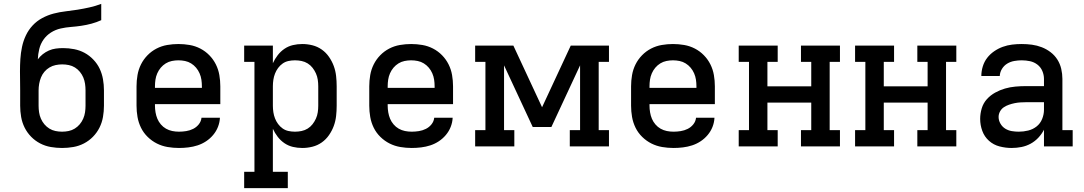

<svg xmlns="http://www.w3.org/2000/svg" viewBox="-20 -755 5590 990"><path d="M300 8Q271 8 242 3Q213 -2 187 -15.5Q161 -29 140.5 -50Q120 -71 107 -97Q94 -123 89 -152Q84 -181 84 -210V-289Q84 -314 83.5 -338.5Q83 -363 83 -388Q83 -419 85 -450.5Q87 -482 93.5 -513Q100 -544 113.5 -572.5Q127 -601 148.5 -624Q170 -647 198 -662Q226 -677 256.5 -685Q287 -693 318 -696.5Q349 -700 380 -705Q411 -710 442 -717Q473 -724 502 -735V-651Q478 -640 452 -633Q426 -626 399 -622Q372 -618 345.5 -616Q319 -614 292.5 -608Q266 -602 243 -587.5Q220 -573 204.5 -551Q189 -529 182.5 -502.5Q176 -476 175 -449Q186 -464 200.5 -475.5Q215 -487 232 -494.5Q249 -502 267.5 -504.5Q286 -507 305 -507Q334 -507 362.5 -501.5Q391 -496 416 -482.5Q441 -469 461.5 -447.5Q482 -426 494 -400.5Q506 -375 511 -346.5Q516 -318 516 -289V-210Q516 -181 511 -152Q506 -123 493 -97Q480 -71 459.5 -50Q439 -29 413 -15.5Q387 -2 358 3Q329 8 300 8ZM300 -76Q317 -76 334 -79.5Q351 -83 365.5 -92Q380 -101 391 -114Q402 -127 409 -143Q416 -159 418.5 -176Q421 -193 421 -210V-289Q421 -306 418.5 -323Q416 -340 409.5 -355.5Q403 -371 392 -384.5Q381 -398 366.5 -407Q352 -416 335 -419.5Q318 -423 301 -423Q284 -423 267 -419.5Q250 -416 235 -407Q220 -398 209 -385Q198 -372 191.5 -356Q185 -340 182 -323Q179 -306 179 -289V-210Q179 -193 181.5 -176Q184 -159 191 -143Q198 -127 209 -114Q220 -101 234.5 -92Q249 -83 266 -79.5Q283 -76 300 -76Z M903 8Q873 8 844 3Q815 -2 789 -15Q763 -28 741.5 -49Q720 -70 707 -96.5Q694 -123 689 -152Q684 -181 684 -210V-310Q684 -339 689 -368Q694 -397 707 -423Q720 -449 740.5 -470Q761 -491 787 -504.5Q813 -518 842 -523Q871 -528 900 -528Q929 -528 958 -523Q987 -518 1013 -504.5Q1039 -491 1059.5 -470Q1080 -449 1093 -423Q1106 -397 1111 -368Q1116 -339 1116 -310V-218H779V-210Q779 -193 782 -175.5Q785 -158 791.5 -142.5Q798 -127 809.5 -113.5Q821 -100 836 -91.5Q851 -83 868 -79.5Q885 -76 903 -76Q921 -76 940 -79Q959 -82 976 -90.5Q993 -99 1005 -114Q1017 -129 1019 -148H1114Q1113 -124 1104 -101Q1095 -78 1079 -59Q1063 -40 1042.5 -26.5Q1022 -13 999 -5.5Q976 2 951.5 5Q927 8 903 8ZM779 -302H1021V-310Q1021 -327 1018.5 -344Q1016 -361 1009 -377Q1002 -393 991 -406Q980 -419 965.5 -428Q951 -437 934 -440.5Q917 -444 900 -444Q883 -444 866 -440.5Q849 -437 834.5 -428Q820 -419 809 -406Q798 -393 791 -377Q784 -361 781.5 -344Q779 -327 779 -310Z M1239 215V131H1292V-436H1239V-520H1387V-429Q1397 -451 1412 -470.5Q1427 -490 1447 -503.5Q1467 -517 1490.5 -522.5Q1514 -528 1539 -528Q1565 -528 1591 -521.5Q1617 -515 1639 -499.5Q1661 -484 1676.5 -461.5Q1692 -439 1701 -414.5Q1710 -390 1713 -363.5Q1716 -337 1716 -310V-210Q1716 -183 1713 -156.5Q1710 -130 1701 -105.5Q1692 -81 1676.5 -58.5Q1661 -36 1639 -20.5Q1617 -5 1591 1.5Q1565 8 1539 8Q1514 8 1490.5 2.5Q1467 -3 1447 -16.5Q1427 -30 1412 -49.5Q1397 -69 1387 -91V131H1464V215ZM1501 -76Q1518 -76 1535 -79.5Q1552 -83 1566.5 -92Q1581 -101 1591.5 -114.5Q1602 -128 1609 -143.5Q1616 -159 1618.5 -176Q1621 -193 1621 -210V-310Q1621 -327 1618.5 -344Q1616 -361 1609 -376.5Q1602 -392 1591.5 -405.5Q1581 -419 1566.5 -428Q1552 -437 1535 -440.5Q1518 -444 1501 -444Q1484 -444 1467.5 -440.5Q1451 -437 1437.5 -427.5Q1424 -418 1414 -404.5Q1404 -391 1398 -375.5Q1392 -360 1389.5 -343.5Q1387 -327 1387 -310V-210Q1387 -193 1389.5 -176.5Q1392 -160 1398 -144.5Q1404 -129 1414 -115.5Q1424 -102 1437.5 -92.5Q1451 -83 1467.5 -79.5Q1484 -76 1501 -76Z M2103 8Q2073 8 2044 3Q2015 -2 1989 -15Q1963 -28 1941.5 -49Q1920 -70 1907 -96.5Q1894 -123 1889 -152Q1884 -181 1884 -210V-310Q1884 -339 1889 -368Q1894 -397 1907 -423Q1920 -449 1940.5 -470Q1961 -491 1987 -504.5Q2013 -518 2042 -523Q2071 -528 2100 -528Q2129 -528 2158 -523Q2187 -518 2213 -504.5Q2239 -491 2259.5 -470Q2280 -449 2293 -423Q2306 -397 2311 -368Q2316 -339 2316 -310V-218H1979V-210Q1979 -193 1982 -175.5Q1985 -158 1991.5 -142.5Q1998 -127 2009.5 -113.5Q2021 -100 2036 -91.5Q2051 -83 2068 -79.5Q2085 -76 2103 -76Q2121 -76 2140 -79Q2159 -82 2176 -90.5Q2193 -99 2205 -114Q2217 -129 2219 -148H2314Q2313 -124 2304 -101Q2295 -78 2279 -59Q2263 -40 2242.5 -26.5Q2222 -13 2199 -5.5Q2176 2 2151.5 5Q2127 8 2103 8ZM1979 -302H2221V-310Q2221 -327 2218.5 -344Q2216 -361 2209 -377Q2202 -393 2191 -406Q2180 -419 2165.5 -428Q2151 -437 2134 -440.5Q2117 -444 2100 -444Q2083 -444 2066 -440.5Q2049 -437 2034.5 -428Q2020 -419 2009 -406Q1998 -393 1991 -377Q1984 -361 1981.5 -344Q1979 -327 1979 -310Z M2430 0V-84H2483V-436H2430V-520H2627L2775 -202L2923 -520H3120V-436H3067V-84H3120V0H2918V-84H2971V-418L2823 -100H2727L2579 -418V-84H2632V0Z M3453 8Q3423 8 3394 3Q3365 -2 3339 -15Q3313 -28 3291.5 -49Q3270 -70 3257 -96.5Q3244 -123 3239 -152Q3234 -181 3234 -210V-310Q3234 -339 3239 -368Q3244 -397 3257 -423Q3270 -449 3290.5 -470Q3311 -491 3337 -504.5Q3363 -518 3392 -523Q3421 -528 3450 -528Q3479 -528 3508 -523Q3537 -518 3563 -504.5Q3589 -491 3609.5 -470Q3630 -449 3643 -423Q3656 -397 3661 -368Q3666 -339 3666 -310V-218H3329V-210Q3329 -193 3332 -175.5Q3335 -158 3341.5 -142.5Q3348 -127 3359.5 -113.5Q3371 -100 3386 -91.5Q3401 -83 3418 -79.5Q3435 -76 3453 -76Q3471 -76 3490 -79Q3509 -82 3526 -90.5Q3543 -99 3555 -114Q3567 -129 3569 -148H3664Q3663 -124 3654 -101Q3645 -78 3629 -59Q3613 -40 3592.5 -26.5Q3572 -13 3549 -5.5Q3526 2 3501.5 5Q3477 8 3453 8ZM3329 -302H3571V-310Q3571 -327 3568.5 -344Q3566 -361 3559 -377Q3552 -393 3541 -406Q3530 -419 3515.5 -428Q3501 -437 3484 -440.5Q3467 -444 3450 -444Q3433 -444 3416 -440.5Q3399 -437 3384.5 -428Q3370 -419 3359 -406Q3348 -393 3341 -377Q3334 -361 3331.5 -344Q3329 -327 3329 -310Z M3789 0V-84H3842V-436H3789V-520H3990V-436H3937V-310H4163V-436H4110V-520H4311V-436H4258V-84H4311V0H4110V-84H4163V-226H3937V-84H3990V0Z M4389 0V-84H4442V-436H4389V-520H4590V-436H4537V-310H4763V-436H4710V-520H4911V-436H4858V-84H4911V0H4710V-84H4763V-226H4537V-84H4590V0Z M5196 8Q5165 8 5134 0Q5103 -8 5079.5 -29Q5056 -50 5045 -80Q5034 -110 5034 -142Q5034 -169 5042 -196Q5050 -223 5068.5 -243.5Q5087 -264 5111.5 -277.5Q5136 -291 5162 -298.5Q5188 -306 5215.5 -308.5Q5243 -311 5271 -311H5363V-348Q5363 -369 5354.5 -389Q5346 -409 5329 -422Q5312 -435 5291 -439.5Q5270 -444 5248 -444Q5229 -444 5209.5 -440.5Q5190 -437 5173.5 -427Q5157 -417 5146.5 -400Q5136 -383 5135 -363H5040Q5040 -388 5047.5 -412.5Q5055 -437 5070 -456.5Q5085 -476 5106 -490.5Q5127 -505 5150.5 -513.5Q5174 -522 5198.5 -525Q5223 -528 5248 -528Q5275 -528 5301 -524.5Q5327 -521 5351.5 -511.5Q5376 -502 5397 -486Q5418 -470 5432 -448Q5446 -426 5452 -400Q5458 -374 5458 -348V-84H5511V0H5363V-86Q5351 -63 5333.5 -44.5Q5316 -26 5294 -14Q5272 -2 5247 3Q5222 8 5196 8ZM5233 -76Q5258 -76 5282 -82Q5306 -88 5325 -103Q5344 -118 5353.5 -141.5Q5363 -165 5363 -189V-228H5271Q5256 -228 5241 -227Q5226 -226 5211.5 -223Q5197 -220 5182.5 -215Q5168 -210 5156 -202Q5144 -194 5136.5 -180.5Q5129 -167 5129 -152Q5129 -134 5138.5 -117.5Q5148 -101 5163.5 -91.5Q5179 -82 5197 -79Q5215 -76 5233 -76Z"/></svg>

Font: Iosevka Etoile Medium
Style: Regular
Weight: 500
Designer: Belleve Invis
Foundry: Belleve Invis
Version: Version 22.1.2; ttfautohint (v1.8.4)